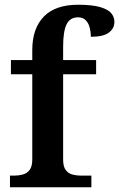

<svg xmlns="http://www.w3.org/2000/svg" viewBox="-20 -789 502 809"><path d="M22 0V-49H41Q58 -49 75.5 -53.5Q93 -58 104.5 -72.5Q116 -87 116 -117V-476H26V-536H116V-578Q116 -669 164.5 -719Q213 -769 309 -769Q369 -769 402.5 -759Q436 -749 449 -733Q462 -717 462 -697Q462 -669 438.5 -651.5Q415 -634 363 -634Q363 -651 358.5 -670.5Q354 -690 342 -703Q330 -716 309 -716Q275 -716 260.5 -686.5Q246 -657 246 -592V-536H385V-476H246V-117Q246 -87 257 -72.5Q268 -58 285.5 -53.5Q303 -49 321 -49H365V0Z"/></svg>

Font: Noto Serif Myanmar SemiBold
Style: Regular
Weight: 600
Designer: Ben Mitchell and the Monotype Design Team
Foundry: Monotype Imaging Inc.
Version: Version 2.106; ttfautohint (v1.8.4.7-5d5b)